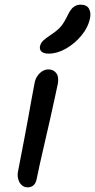

<svg xmlns="http://www.w3.org/2000/svg" viewBox="-20 -801 412 832"><path d="M100.2 10.8Q84.2 10.8 73.4 0.6Q62.6 -9.6 58.5 -26.6Q54.4 -43.6 58.8 -62Q74 -141.2 84.6 -195.9Q95.2 -250.6 102.4 -291.1Q109.6 -331.6 116 -367Q122.4 -402.4 130 -442Q133 -458.6 142.1 -471.7Q151.2 -484.8 163.4 -492.5Q175.6 -500.2 189.8 -500.2Q211.2 -500.2 223.5 -484.6Q235.8 -469 230.8 -439Q226 -416.8 217.2 -375.8Q208.4 -334.8 197.1 -284.6Q185.8 -234.4 174.1 -184.3Q162.4 -134.2 153.1 -92.2Q143.8 -50.2 139 -26Q136 -8.8 126.1 1Q116.2 10.8 100.2 10.8ZM191.8 -568.6Q169.4 -568.6 160 -577.4Q150.6 -586.2 153.2 -600Q156.4 -614.6 167.2 -625Q178 -635.4 200.8 -650.4Q231.2 -670.4 244.9 -687.5Q258.6 -704.6 272.2 -732.6Q285.8 -761.4 299.3 -771.1Q312.8 -780.8 328.8 -780.8Q355.6 -780.8 365.3 -763.7Q375 -746.6 370.2 -722.6Q361.8 -681.8 332.4 -646.5Q303 -611.2 265.1 -589.9Q227.2 -568.6 191.8 -568.6Z"/></svg>

Font: Shantell Sans Light
Style: Italic
Weight: 300
Italic angle: -11°
Designer: Stephen Nixon, Anya Danilova, Shantell Martin
Foundry: Arrow Type
Version: Version 1.008;[ac192a2d6]